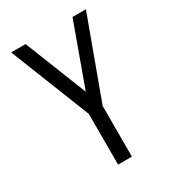

<svg xmlns="http://www.w3.org/2000/svg" viewBox="-156 -709 713 794"><g transform="rotate(-30 200.0 -311.5)"><path d="M173 0V-242L22 -623H91L208 -328L315 -623H379L239 -242V0Z"/></g></svg>

Font: Inconsolata Condensed
Style: Regular
Weight: 400
Width: 3
Monospace: yes
Designer: Raph Levien, Cyreal, Brenton Simpson
Foundry: Raph Levien, Cyreal, Google
Version: Version 3.000; ttfautohint (v1.8.2.53-6de2)